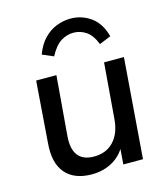

<svg xmlns="http://www.w3.org/2000/svg" viewBox="-113 -839 811 934"><g transform="rotate(-15 292.5 -372.5)"><path d="M235 7Q147 7 102.5 -44.5Q58 -96 67 -197L90 -504H192L167 -203Q162 -138 187.5 -106Q213 -74 267 -74Q329 -74 366 -113.5Q403 -153 409 -221L432 -504H532L493 0H394L402 -105L415 -106Q393 -52 345 -22.5Q297 7 235 7ZM329 -752Q385 -752 430.5 -719.5Q476 -687 494 -619L436 -595Q417 -643 388 -662.5Q359 -682 325 -682Q291 -682 261 -663Q231 -644 205 -595L149 -619Q166 -666 194.5 -695.5Q223 -725 258 -738.5Q293 -752 329 -752Z"/></g></svg>

Font: Muli SemiBold
Style: Italic
Weight: 600
Italic angle: -4.541°
Designer: Vernon Adams
Foundry: Vernon Adams
Version: Version 2.100; ttfautohint (v1.8.1.43-b0c9)